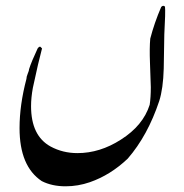

<svg xmlns="http://www.w3.org/2000/svg" viewBox="-20 -529 640 667"><path d="M123 -363.8 126 -360.8Q113.8 -315.9 94.2 -224.1Q87.9 -189.9 87.9 -160.2Q87.9 -57.1 155.8 -20Q198.2 2.9 249 2.9Q327.1 2.9 399.9 -43.9Q477.1 -92.8 500 -165Q503.9 -190.9 503.9 -226.1Q503.9 -237.8 501 -311Q499 -362.8 502 -395Q516.1 -449.2 540 -504.9Q546.9 -512.2 553.2 -505.9Q555.2 -487.8 550.8 -409.2Q550.8 -409.2 548.8 -291Q546.9 -221.2 533.2 -178.2Q493.2 -58.1 423.8 22Q363.8 79.1 292 104Q251 118.2 208 118.2Q160.2 118.2 125 100.1Q47.9 48.8 47.9 -84Q47.9 -164.1 71.8 -254.9Q71.8 -262.2 76.4 -273.2Q81.1 -284.2 81.1 -289.1Q88.9 -314 110.8 -360.8Q118.2 -371.1 123 -363.8Z"/></svg>

Font: Jameel Khushkhati
Style: Regular
Weight: 400
Version: Version 3.5